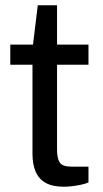

<svg xmlns="http://www.w3.org/2000/svg" viewBox="-20 -695 391 727"><path d="M222 12Q179 12 153 -2.5Q127 -17 115 -45Q103 -73 103 -113V-450H19V-526H105L123 -675H196V-526H315V-450H196V-127Q196 -96 206 -80Q216 -64 251 -64H315V-4Q303 1 286.5 4.5Q270 8 253 10Q236 12 222 12Z"/></svg>

Font: Archivo SemiExpanded
Style: Regular
Weight: 400
Width: 6
Designer: Hector Gatti
Foundry: Omnibus-Type
Version: Version 2.001